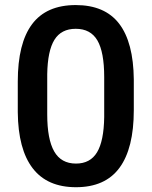

<svg xmlns="http://www.w3.org/2000/svg" viewBox="-20 -741 608 770"><path d="M516.6 -299.3Q516.6 -146 459.2 -68.1Q401.9 9.8 284.7 9.8Q169.4 9.8 111.1 -66.2Q52.7 -142.1 51.3 -291V-414.1Q51.3 -567.4 108.6 -644Q166 -720.7 283.7 -720.7Q400.4 -720.7 457.8 -646Q515.1 -571.3 516.6 -422.4ZM397.9 -432.1Q397.9 -532.2 370.6 -578.9Q343.3 -625.5 283.7 -625.5Q225.6 -625.5 198.2 -581.3Q170.9 -537.1 169.4 -443.4V-282.2Q169.4 -182.6 197.3 -133.8Q225.1 -85 284.7 -85Q341.8 -85 369.1 -130.1Q396.5 -175.3 397.9 -271.5Z"/></svg>

Font: f629545970084
Style: Regular
Weight: 500
Designer: Google
Version: Version 2.137; 2017